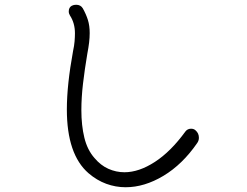

<svg xmlns="http://www.w3.org/2000/svg" viewBox="-20 -777 1040 807"><path d="M352 -49Q261 -128 261 -317Q261 -369 267.5 -430Q274 -491 287 -562Q292 -585 293.5 -603.5Q295 -622 295 -637Q295 -680 274 -712Q269 -720 269 -729Q269 -746 282 -753Q290 -757 300 -757Q319 -757 328 -742Q342 -717 349.5 -693Q357 -669 357 -638Q357 -619 354.5 -598Q352 -577 347 -551Q336 -486 329 -426.5Q322 -367 322 -314Q322 -250 334.5 -198.5Q347 -147 377 -113Q403 -82 435.5 -67.5Q468 -53 503 -53Q564 -53 631 -96.5Q698 -140 759 -224Q768 -236 783 -236Q795 -236 802 -229Q816 -217 816 -198Q816 -186 809 -176Q747 -86 667 -38Q587 10 508 10Q466 10 426.5 -4.5Q387 -19 352 -49Z"/></svg>

Font: Kiwi Maru Light
Style: Regular
Weight: 300
Designer: Hiroki-Chan
Version: Version 1.100